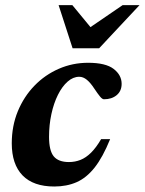

<svg xmlns="http://www.w3.org/2000/svg" viewBox="-20 -700 554 734"><path d="M283 -406.5Q259.5 -406.5 238.5 -388Q217.5 -369.5 201.5 -337.5Q185.5 -305.5 176.5 -264Q167.5 -222.5 167.5 -177Q167.5 -124 185.5 -102.2Q203.5 -80.5 243.5 -80.5Q267 -80.5 287.8 -88.8Q308.5 -97 328 -116.2Q347.5 -135.5 366.5 -168H401Q373 -99 341.8 -59.5Q310.5 -20 272.8 -3.5Q235 13 187.5 13Q107.5 13 66.2 -29.5Q25 -72 25 -152Q25 -218.5 48.2 -274.8Q71.5 -331 111.8 -372.5Q152 -414 204.8 -437Q257.5 -460 316.5 -460Q384 -460 414.5 -436.5Q445 -413 445 -379.5Q445 -352 426 -336.2Q407 -320.5 377.5 -320.5Q371 -320.5 362.5 -330.8Q354 -341 340 -362Q326 -383.5 312 -395Q298 -406.5 283 -406.5ZM513.5 -680.5 359 -515.5H257.5L204 -680.5H256.5L341 -578H299L449 -680.5Z"/></svg>

Font: Newsreader 16pt 16pt
Style: Bold Italic
Weight: 700
Italic angle: -17°
Version: Version 1.003